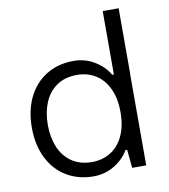

<svg xmlns="http://www.w3.org/2000/svg" viewBox="-83 -801 776 880"><g transform="rotate(-10 305.5 -360.5)"><path d="M454.1 -730V-424.3H528.3V-730ZM446.3 -84.5H454.1L462.4 1H527.8V-259.8L490.2 -264.6L454.1 -259.8Q454.1 -194.3 432.1 -148.7Q410.2 -103 372.3 -80.1Q334.5 -57.1 286.6 -57.1Q230 -57.1 191.4 -84.2Q152.8 -111.3 134.3 -157.2Q115.7 -203.1 115.7 -259.8L74.7 -264.6L41.5 -259.8Q41.5 -178.7 71.8 -117.9Q102.1 -57.1 156.7 -24.2Q211.4 8.8 282.2 8.8Q335.9 8.8 379.9 -18.1Q423.8 -44.9 446.3 -84.5ZM41.5 -259.8 74.7 -254.9 115.7 -259.8Q115.7 -316.4 134.3 -362.3Q152.8 -408.2 191.4 -435.3Q230 -462.4 286.6 -462.4Q334.5 -462.4 372.3 -439.5Q410.2 -416.5 432.1 -370.8Q454.1 -325.2 454.1 -259.8L490.2 -254.9L527.8 -259.8V-520.5H462.4L454.1 -435.1H446.3Q423.8 -474.6 379.9 -501.5Q335.9 -528.3 282.2 -528.3Q211.4 -528.3 156.7 -495.4Q102.1 -462.4 71.8 -401.6Q41.5 -340.8 41.5 -259.8Z"/></g></svg>

Font: Wand UI Pro
Style: Regular
Weight: 400
Designer: Andreas Faust
Version: Version 1.003;FEAKit 1.0